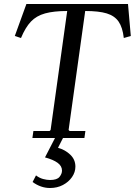

<svg xmlns="http://www.w3.org/2000/svg" viewBox="-20 -690 674 960"><path d="M620 -670 634 -510 599 -500Q593 -553 573 -582Q553 -611 513.5 -623Q474 -635 406 -635L323 -40L328 -35H407L402 0H142L147 -35H228L233 -40L316 -635Q249 -635 205.5 -623Q162 -611 134.5 -582Q107 -553 85 -500L54 -510L112 -670ZM160 187Q177 200 195.5 205Q214 210 230 210Q265 210 277.5 194.5Q290 179 290 163Q290 140 268 124Q246 108 205 97L255 0H295L270 49Q306 59 331.5 83.5Q357 108 357 143Q357 171 340 195.5Q323 220 294.5 235Q266 250 230 250Q184 250 143 220Z"/></svg>

Font: Brygada 1918
Style: Italic
Weight: 400
Italic angle: -8°
Designer: Mateusz Machalski | Borys Kosmynka | Przemek Hoffer
Foundry: NIEPODLEGLA 2018
Version: Version 3.006